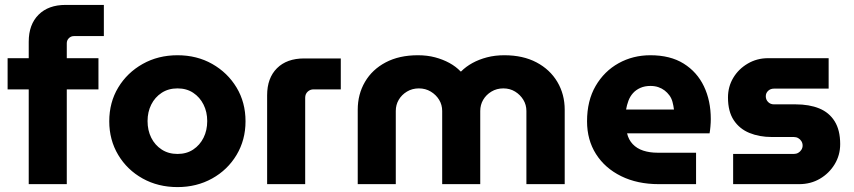

<svg xmlns="http://www.w3.org/2000/svg" viewBox="-20 -750 3477 782"><path d="M97 0V-386H11V-513H97V-580Q97 -650 137 -690Q177 -730 247 -730H403V-603H281Q269 -603 260.5 -594.5Q252 -586 252 -574V-513H381V-386H252V0Z M703 12Q624 12 561 -23Q498 -58 461.5 -119Q425 -180 425 -256Q425 -333 461.5 -393.5Q498 -454 561 -489.5Q624 -525 703 -525Q782 -525 844.5 -489.5Q907 -454 943.5 -393.5Q980 -333 980 -256Q980 -180 943.5 -119Q907 -58 844 -23Q781 12 703 12ZM703 -123Q740 -123 767 -141Q794 -159 809 -189Q824 -219 824 -257Q824 -294 809 -324Q794 -354 767 -372Q740 -390 703 -390Q666 -390 638.5 -372Q611 -354 596 -324Q581 -294 581 -257Q581 -219 596 -189Q611 -159 638.5 -141Q666 -123 703 -123Z M1068 0V-362Q1068 -432 1108 -472Q1148 -512 1219 -512H1368V-386H1257Q1243 -386 1233 -376.5Q1223 -367 1223 -352V0Z M1437 0V-303Q1437 -366 1466.5 -416.5Q1496 -467 1551 -496Q1606 -525 1682 -525Q1720 -525 1752 -516.5Q1784 -508 1810.5 -493.5Q1837 -479 1856 -459H1858Q1878 -479 1904.5 -493.5Q1931 -508 1963.5 -516.5Q1996 -525 2034 -525Q2110 -525 2165 -496Q2220 -467 2250 -416.5Q2280 -366 2280 -303V0H2124V-298Q2124 -323 2111.5 -343.5Q2099 -364 2078 -377Q2057 -390 2030 -390Q2003 -390 1981.5 -377Q1960 -364 1948 -343.5Q1936 -323 1936 -298V0H1781V-298Q1781 -323 1768.5 -343.5Q1756 -364 1734.5 -377Q1713 -390 1686 -390Q1659 -390 1637.5 -377Q1616 -364 1604 -343.5Q1592 -323 1592 -298V0Z M2663 0Q2576 0 2510 -32.5Q2444 -65 2407.5 -122.5Q2371 -180 2371 -256Q2371 -340 2406 -400Q2441 -460 2499.5 -492.5Q2558 -525 2629 -525Q2710 -525 2764.5 -491Q2819 -457 2847 -398.5Q2875 -340 2875 -265Q2875 -252 2873.5 -234.5Q2872 -217 2870 -207H2534Q2540 -181 2557 -163Q2574 -145 2600 -136.5Q2626 -128 2658 -128H2815V0ZM2530 -304H2725Q2723 -320 2719 -335Q2715 -350 2706.5 -361.5Q2698 -373 2687 -381.5Q2676 -390 2661.5 -395Q2647 -400 2629 -400Q2606 -400 2588 -392Q2570 -384 2558 -370.5Q2546 -357 2539.5 -339.5Q2533 -322 2530 -304Z M2966 0V-123H3213Q3223 -123 3231 -127.5Q3239 -132 3244 -140Q3249 -148 3249 -157Q3249 -167 3244 -175Q3239 -183 3231 -187.5Q3223 -192 3213 -192H3123Q3073 -192 3032.5 -208.5Q2992 -225 2968.5 -260.5Q2945 -296 2945 -353Q2945 -397 2966.5 -433Q2988 -469 3025.5 -491Q3063 -513 3108 -513H3355V-389H3132Q3118 -389 3108.5 -380Q3099 -371 3099 -358Q3099 -344 3108.5 -334.5Q3118 -325 3132 -325H3220Q3276 -325 3316.5 -308.5Q3357 -292 3379.5 -256Q3402 -220 3402 -163Q3402 -118 3379.5 -81Q3357 -44 3319.5 -22Q3282 0 3235 0Z"/></svg>

Font: MuseoModerno SemiBold
Style: Bold
Weight: 700
Version: Version 1.001